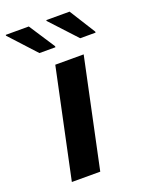

<svg xmlns="http://www.w3.org/2000/svg" viewBox="-163 -776 646 845"><g transform="rotate(-20 159.5 -354.0)"><path d="M24 0 132 -510H265L157 0ZM84 -582 -28 -704V-708H80L159 -587V-582ZM275 -582 162 -704V-708H271L347 -587V-582Z"/></g></svg>

Font: Saira Thin SemiBold
Style: Italic
Weight: 600
Italic angle: -12°
Version: Version 1.101